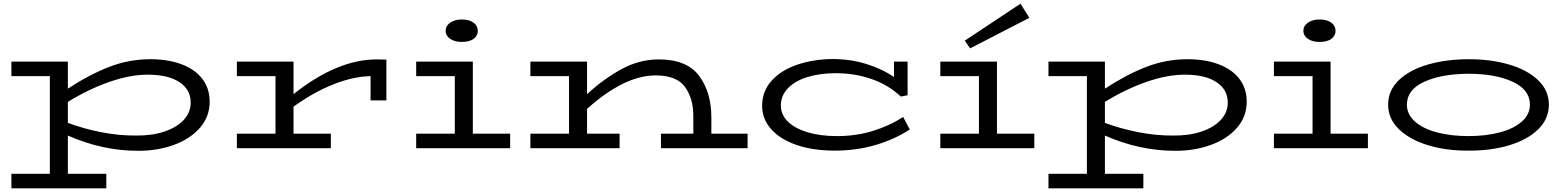

<svg xmlns="http://www.w3.org/2000/svg" viewBox="-20 -806 8520 1044"><path d="M1120 -253Q1120 -172 1067.5 -111.5Q1015 -51 926.5 -18.5Q838 14 732 14Q536 14 349 -69V139H558V218H42V139H251V-392H42V-471H349V-324Q465 -400 573 -442Q681 -484 798 -484Q893 -484 966 -457Q1039 -430 1079.5 -378Q1120 -326 1120 -253ZM1017 -248Q1017 -319 955.5 -359.5Q894 -400 783 -400Q688 -400 575.5 -361Q463 -322 349 -252V-138Q434 -106 531.5 -87Q629 -68 721 -69Q806 -68 873.5 -90.5Q941 -113 979 -154Q1017 -195 1017 -248Z M2081 -482V-260H1995V-392Q1901 -390 1794 -348Q1687 -306 1576 -226V-79H1779V0H1268V-79H1478V-392H1268V-471H1576V-294Q1813 -483 2029 -483Z M2403 -638Q2403 -665 2427.5 -682.5Q2452 -700 2491 -700Q2531 -700 2554.5 -683Q2578 -666 2578 -638Q2578 -611 2555 -594.5Q2532 -578 2491 -578Q2452 -578 2427.5 -595Q2403 -612 2403 -638ZM2754 -79V0H2243V-79H2453V-392H2243V-471H2551V-79Z M4045 -79V0H3574V-79H3750V-175Q3750 -271 3704.5 -333.5Q3659 -396 3545 -396Q3375 -396 3172 -214V-79H3349V0H2864V-79H3074V-392H2864V-471H3172V-294Q3261 -376 3358.5 -429.5Q3456 -483 3562 -483Q3715 -483 3781.5 -393.5Q3848 -304 3848 -167V-79Z M4927 -102Q4844 -48 4740.5 -17.5Q4637 13 4518 13Q4401 13 4312 -17.5Q4223 -48 4173.5 -103.5Q4124 -159 4124 -230Q4124 -310 4176 -367.5Q4228 -425 4315.5 -454.5Q4403 -484 4508 -485Q4604 -485 4691 -458Q4778 -431 4841 -387V-471H4915V-288L4878 -281Q4810 -345 4718.5 -376.5Q4627 -408 4524 -408Q4440 -408 4372 -387.5Q4304 -367 4265 -327Q4226 -287 4226 -232Q4226 -182 4264.5 -144.5Q4303 -107 4372 -86.5Q4441 -66 4531 -66Q4634 -66 4724.5 -93.5Q4815 -121 4891 -170Z M5604 -79V0H5093V-79H5303V-392H5093V-471H5401V-79ZM5255 -543 5577 -709 5529 -786 5226 -585Z M6759 -253Q6759 -172 6706.5 -111.5Q6654 -51 6565.5 -18.5Q6477 14 6371 14Q6175 14 5988 -69V139H6197V218H5681V139H5890V-392H5681V-471H5988V-324Q6104 -400 6212 -442Q6320 -484 6437 -484Q6532 -484 6605 -457Q6678 -430 6718.5 -378Q6759 -326 6759 -253ZM6656 -248Q6656 -319 6594.5 -359.5Q6533 -400 6422 -400Q6327 -400 6214.5 -361Q6102 -322 5988 -252V-138Q6073 -106 6170.5 -87Q6268 -68 6360 -69Q6445 -68 6512.5 -90.5Q6580 -113 6618 -154Q6656 -195 6656 -248Z M7067 -638Q7067 -665 7091.5 -682.5Q7116 -700 7155 -700Q7195 -700 7218.5 -683Q7242 -666 7242 -638Q7242 -611 7219 -594.5Q7196 -578 7155 -578Q7116 -578 7091.5 -595Q7067 -612 7067 -638ZM7418 -79V0H6907V-79H7117V-392H6907V-471H7215V-79Z M7528 -237Q7528 -315 7587 -371Q7646 -427 7746 -455.5Q7846 -484 7968 -484Q8087 -484 8186 -455Q8285 -426 8343.5 -370Q8402 -314 8402 -237Q8402 -160 8344 -103Q8286 -46 8186 -16Q8086 14 7964 13Q7844 14 7744.5 -16.5Q7645 -47 7586.5 -103.5Q7528 -160 7528 -237ZM8299 -237Q8299 -318 8205 -361.5Q8111 -405 7964 -405Q7817 -404 7723.5 -361Q7630 -318 7630 -237Q7630 -184 7674 -145Q7718 -106 7794 -86Q7870 -66 7964 -66Q8059 -66 8135 -86Q8211 -106 8255 -145Q8299 -184 8299 -237Z"/></svg>

Font: BioRhyme Expanded
Style: Regular
Weight: 400
Width: 7
Designer: Aoife Mooney
Foundry: Aoife Mooney Type
Version: Version 1.000